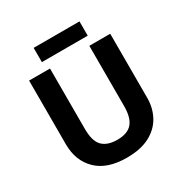

<svg xmlns="http://www.w3.org/2000/svg" viewBox="-198 -1034 1153 1201"><g transform="rotate(-30 378.0 -433.5)"><path d="M671 -252Q671 -178 638.5 -118.5Q606 -59 540.5 -24.5Q475 10 375 10Q233 10 159 -62.5Q85 -135 85 -254V-714H236V-277Q236 -189 272 -153Q308 -117 379 -117Q453 -117 486.5 -156Q520 -195 520 -278V-714H671ZM543 -877V-774H212V-877Z"/></g></svg>

Font: Noto Sans Tai Tham
Style: Bold
Weight: 700
Designer: Monotype Design Team 2013. Revised by David WIlliams 2020
Foundry: Monotype Imaging Inc.
Version: Version 2.002; ttfautohint (v1.8.4.7-5d5b)